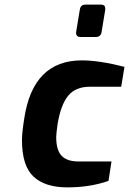

<svg xmlns="http://www.w3.org/2000/svg" viewBox="-20 -804 558 830"><path d="M75 -198Q75 -231 85 -293Q123 -543 334 -543Q408 -543 518 -515L504 -429H368Q307 -429 275 -390.5Q243 -352 229 -268Q223 -226 223 -211Q223 -155 246.5 -130.5Q270 -106 319 -106H462L449 -22Q369 6 271 6Q175 6 125 -40.5Q75 -87 75 -198ZM309 -661V-665L325 -762Q328 -784 349 -784H417Q435 -784 435 -767V-762L419 -665Q418 -655 411 -649.5Q404 -644 395 -644H327Q319 -644 314 -648.5Q309 -653 309 -661Z"/></svg>

Font: Exo
Style: Bold Italic
Weight: 700
Italic angle: -9°
Designer: Natanael Gama
Foundry: Natanael Gama
Version: Version 1.500; ttfautohint (v1.6)